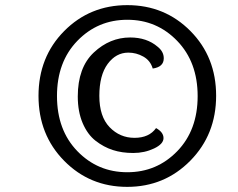

<svg xmlns="http://www.w3.org/2000/svg" viewBox="-20 -694 928 748"><path d="M588 -195Q617 -179 617 -156Q617 -133 580 -115.5Q543 -98 499 -98Q455 -98 419.5 -109.5Q384 -121 352.5 -145.5Q321 -170 302 -214.5Q283 -259 283 -318Q283 -431 345.5 -489.5Q408 -548 487 -548Q552 -548 594 -512Q618 -493 618 -467Q618 -433 575 -427Q566 -458 538.5 -473.5Q511 -489 480 -489Q432 -489 399.5 -445Q367 -401 367 -320.5Q367 -240 407 -198.5Q447 -157 504 -157Q561 -157 588 -195ZM476 -23Q591 -23 670.5 -105Q750 -187 750 -319.5Q750 -452 670.5 -534.5Q591 -617 476 -617Q361 -617 281.5 -535Q202 -453 202 -320Q202 -187 281.5 -105Q361 -23 476 -23ZM476 -674Q622 -674 722 -573Q822 -472 822 -321Q822 -170 721.5 -68Q621 34 475.5 34Q330 34 230 -67.5Q130 -169 130 -320.5Q130 -472 230 -573Q330 -674 476 -674Z"/></svg>

Font: Overlock
Style: Regular
Weight: 400
Designer: Dario Muhafara
Foundry: Dario Manuel Muhafara
Version: Version 1.001